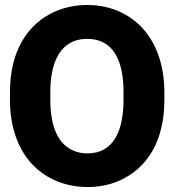

<svg xmlns="http://www.w3.org/2000/svg" viewBox="-20 -741 703 771"><path d="M20 -339C20 -231 53 -143 106 -85C155 -31 232 10 331 10C377 10 418 2 456 -14C572 -64 640 -176 640 -339V-371C640 -480 607 -567 554 -626C505 -680 430 -721 330 -721C284 -721 242 -712 204 -696C88 -646 20 -533 20 -371ZM182 -340V-371C182 -492 223 -585 330 -585C438 -585 476 -493 476 -371V-340C476 -219 438 -125 331 -125C307 -125 286 -130 268 -139C207 -170 182 -244 182 -340Z"/></svg>

Font: Asimov Pro
Style: Blk
Weight: 900
Designer: Google
Version: Version 2.000980; 2014